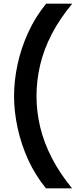

<svg xmlns="http://www.w3.org/2000/svg" viewBox="-20 -832 416 1052"><path d="M232 200Q173 128 134.5 43.5Q96 -41 76.5 -131Q57 -221 57 -305Q57 -391 76.5 -480.5Q96 -570 135 -655Q174 -740 233 -812H376Q307 -729 263.5 -645Q220 -561 200 -476Q180 -391 180 -305Q180 -219 200.5 -134.5Q221 -50 264 33.5Q307 117 375 200Z"/></svg>

Font: Onest SemiBold
Style: Regular
Weight: 600
Designer: Dmitri Voloshin, Andrey Kudryavtsev
Foundry: Dmitri Voloshin, Andrey Kudryavtsev
Version: Version 1.000;gftools[0.9.33]